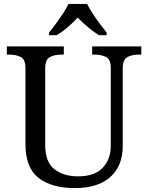

<svg xmlns="http://www.w3.org/2000/svg" viewBox="-20 -951 757 981"><path d="M362 10Q244 10 177 -42Q110 -94 110 -216V-604Q110 -648 85.5 -660Q61 -672 28 -672H15V-714H306V-672H293Q259 -672 235 -659.5Q211 -647 211 -600V-210Q211 -123 258 -86.5Q305 -50 378 -50Q464 -50 505 -94Q546 -138 546 -206V-604Q546 -648 521.5 -660Q497 -672 464 -672H451V-714H702V-672H689Q655 -672 631 -659.5Q607 -647 607 -600V-204Q607 -104 544 -47Q481 10 362 10ZM230 -784Q246 -803 265 -829Q284 -855 302 -882Q320 -909 330 -931H425Q436 -909 453.5 -882Q471 -855 490.5 -829Q510 -803 525 -784V-771H486Q458 -788 429 -812.5Q400 -837 377 -861Q355 -837 326.5 -812.5Q298 -788 269 -771H230Z"/></svg>

Font: Noto Serif Yezidi
Style: Regular
Weight: 400
Designer: Dalton Maag Ltd
Foundry: Dalton Maag Ltd
Version: Version 1.001; ttfautohint (v1.8.4.7-5d5b)